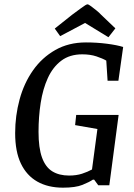

<svg xmlns="http://www.w3.org/2000/svg" viewBox="-20 -856 621 887"><path d="M271 11Q202 11 152.5 -17Q103 -45 76.5 -100.5Q50 -156 50 -241Q50 -321 70.5 -396.5Q91 -472 132.5 -531Q174 -590 235.5 -625Q297 -660 377 -660Q427 -660 473.5 -654Q520 -648 549 -639L527 -483H477L471 -576Q454 -586 425.5 -595.5Q397 -605 360 -605Q302 -605 263 -575.5Q224 -546 201 -495.5Q178 -445 168 -381Q158 -317 158 -247Q158 -173 174 -128.5Q190 -84 221.5 -64.5Q253 -45 299 -45Q333 -45 359 -53.5Q385 -62 405 -73L430 -260L327 -278L332 -325H528L485 0H434L415 -26H409Q393 -15 361 -2Q329 11 271 11ZM481 -684 373 -750 258 -689 233 -724 312 -787Q338 -806 352 -816.5Q366 -827 373.5 -831.5Q381 -836 384 -836Q389 -836 401 -827Q413 -818 426 -807.5Q439 -797 446 -789L513 -725Z"/></svg>

Font: Faustina Medium
Style: Italic
Weight: 500
Italic angle: -8°
Designer: Alfonso Garcia
Foundry: http://www.omnibus-type.com
Version: Version 1.200